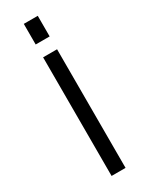

<svg xmlns="http://www.w3.org/2000/svg" viewBox="-240 -980 796 1024"><g transform="rotate(-30 157.5 -468.5)"><path d="M115.2 0V-730.5H201.2V0ZM115.2 -809.6V-936.5H201.2V-809.6Z"/></g></svg>

Font: Mgen+ 1c regular
Style: Regular
Weight: 400
Designer: [Source Han Sans]
Ryoko NISHIZUKA  (kana & ideographs); Paul D. Hunt (Latin, Greek & Cyrillic); Wenlong ZHANG  (bopomofo
Version: Version 1.059.20150602